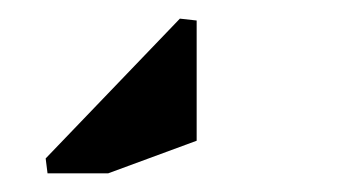

<svg xmlns="http://www.w3.org/2000/svg" viewBox="-20 -681 390 206"><path d="M96 -495C96 -495 191 -530 191 -530C191 -530 191 -659 191 -659C191 -659 173 -661 173 -661C173 -661 29 -511 29 -511C29 -511 31 -495 31 -495C31 -495 96 -495 96 -495Z"/></svg>

Font: Only Serifs
Style: Regular
Weight: 500
Designer: Matt LaGrandeur
Version: Version 0.001